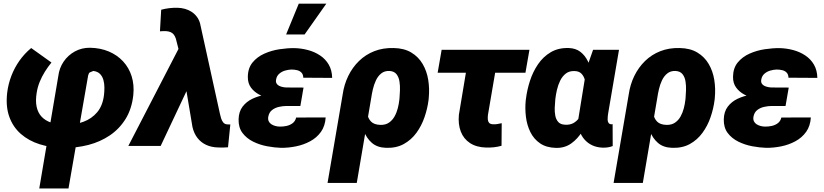

<svg xmlns="http://www.w3.org/2000/svg" viewBox="-20 -802 4526 1055"><path d="M195.8 233.4 300.3 -383.8Q305.7 -428.2 329.8 -463.6Q354 -499 391.6 -519.5Q429.2 -540 474.6 -539.6Q531.2 -538.6 577.4 -519.3Q623.5 -500 656 -465.1Q688.5 -430.2 703.4 -382.8Q718.3 -335.4 712.4 -278.8Q704.1 -203.6 670.2 -148.7Q636.2 -93.8 583.5 -58.1Q530.8 -22.5 465.6 -5.6Q400.4 11.2 330.1 10.7Q258.8 9.8 198.2 -9.3Q137.7 -28.3 94.5 -66.2Q51.3 -104 31 -160.6Q10.7 -217.3 19.5 -293Q25.4 -340.8 42.5 -385.3Q59.6 -429.7 86.9 -468.5Q114.3 -507.3 151.4 -538.1L262.7 -458.5Q243.2 -434.6 226.6 -408Q210 -381.3 198.2 -352.5Q186.5 -323.7 181.6 -292.5Q174.3 -248.5 181.2 -215.8Q188 -183.1 208 -161.4Q228 -139.6 260.5 -128.4Q293 -117.2 336.9 -116.2Q391.6 -115.7 437.7 -132.6Q483.9 -149.4 514.2 -185.5Q544.4 -221.7 551.3 -279.3Q553.7 -298.3 553.7 -320.3Q553.7 -342.3 548.3 -362.1Q543 -381.8 529.8 -395.5Q516.6 -409.2 492.7 -412.1Q480 -407.2 473.9 -404.3Q467.8 -401.4 464.4 -387.7L356.4 233.4Z M1010.3 -313 862.8 0H685.1L966.3 -543.9L1079.6 -543.5ZM955.1 -759.3Q976.6 -758.8 996.1 -753.4Q1015.6 -748 1032 -737.5Q1048.3 -727.1 1060.5 -711.4Q1072.8 -695.8 1079.1 -674.3L1189 -174.3Q1191.4 -163.1 1195.3 -150.9Q1199.2 -138.7 1206.5 -129.4Q1213.9 -120.1 1227.1 -118.7Q1231.9 -118.2 1236.6 -118.2Q1241.2 -118.2 1245.6 -118.2L1232.9 7.3Q1219.2 8.8 1205.3 8.8Q1191.4 8.8 1177.7 8.3Q1141.6 7.3 1113 -5.9Q1084.5 -19 1065.2 -43.7Q1045.9 -68.4 1037.6 -104L975.6 -474.6L946.3 -589.4Q941.9 -603 934.8 -612.1Q927.7 -621.1 917.2 -625.5Q906.7 -629.9 892.6 -630.9Q883.8 -631.3 875.5 -630.9Q867.2 -630.4 858.9 -629.9L865.7 -748.5Q887.2 -754.4 909.9 -757.1Q932.6 -759.8 955.1 -759.3Z M1510.3 -287.6 1642.1 -287.1 1630.4 -219.7H1555.2Q1534.7 -219.7 1512.9 -214.8Q1491.2 -210 1474.9 -197.3Q1458.5 -184.6 1454.1 -160.6Q1451.7 -146 1456.5 -135.7Q1461.4 -125.5 1471.4 -119.1Q1481.4 -112.8 1493.7 -109.6Q1505.9 -106.4 1518.1 -106.4Q1536.1 -106 1554.9 -110.1Q1573.7 -114.3 1588.1 -125.2Q1602.5 -136.2 1607.4 -156.2L1769.5 -156.7Q1766.6 -109.9 1743.7 -77.6Q1720.7 -45.4 1684.6 -25.9Q1648.4 -6.3 1606.4 2.2Q1564.5 10.7 1523.9 10.3Q1488.8 9.3 1448 1.7Q1407.2 -5.9 1371.1 -23.7Q1335 -41.5 1312.5 -71.3Q1290 -101.1 1291 -146Q1292 -188.5 1313 -216.1Q1334 -243.7 1366.9 -259.3Q1399.9 -274.9 1437.7 -281.2Q1475.6 -287.6 1510.3 -287.6ZM1635.7 -252 1522.5 -252.4Q1494.6 -253.4 1463.1 -260.5Q1431.6 -267.6 1403.8 -282.5Q1376 -297.4 1358.6 -321.3Q1341.3 -345.2 1341.8 -379.9Q1342.3 -427.7 1367.7 -458.7Q1393.1 -489.7 1432.6 -507.3Q1472.2 -524.9 1516.4 -531.5Q1560.5 -538.1 1598.1 -537.6Q1636.2 -536.6 1672.6 -526.9Q1709 -517.1 1738.8 -497.3Q1768.6 -477.5 1786.4 -447Q1804.2 -416.5 1805.2 -374L1646.5 -375Q1646 -393.1 1636.7 -402.8Q1627.4 -412.6 1612.8 -416.3Q1598.1 -419.9 1581.5 -419.9Q1564.5 -419.4 1546.1 -414.1Q1527.8 -408.7 1514.2 -396.7Q1500.5 -384.8 1497.1 -365.2Q1494.6 -352.1 1499.5 -343.5Q1504.4 -335 1513.9 -330.3Q1523.4 -325.7 1534.7 -323.5Q1545.9 -321.3 1555.7 -321.3L1647.9 -320.8ZM1552.2 -612.8 1621.6 -781.7H1772.9L1653.8 -612.8Z M1779.8 203.1 1862.8 -282.2Q1870.6 -337.4 1893.6 -384.5Q1916.5 -431.6 1952.6 -466.8Q1988.8 -502 2036.6 -520.8Q2084.5 -539.6 2143.1 -538.1Q2200.7 -537.1 2240 -513.4Q2279.3 -489.7 2302.2 -450.7Q2325.2 -411.6 2333 -363.3Q2340.8 -314.9 2335.9 -264.2L2335 -253.9Q2329.1 -206.1 2312.7 -158.4Q2296.4 -110.8 2268.1 -72Q2239.7 -33.2 2198.5 -10.5Q2157.2 12.2 2101.6 10.3Q2052.7 8.8 2023.2 -17.1Q1993.7 -43 1978.8 -83Q1963.9 -123 1958 -167.2Q1952.1 -211.4 1950.2 -249Q1958 -246.1 1965.8 -243.4Q1973.6 -240.7 1981.7 -238.5Q1989.7 -236.3 1998 -234.4Q1994.1 -204.6 1998 -178Q2002 -151.4 2018.8 -134Q2035.6 -116.7 2070.8 -115.7Q2098.6 -115.2 2117.4 -128.2Q2136.2 -141.1 2147.9 -162.1Q2159.7 -183.1 2165.8 -207.3Q2171.9 -231.4 2174.3 -253.9L2175.3 -264.2Q2176.8 -281.2 2177.7 -305.9Q2178.7 -330.6 2175 -354.2Q2171.4 -377.9 2158.7 -394.3Q2146 -410.6 2120.1 -412.1Q2092.8 -413.1 2074.7 -398.4Q2056.6 -383.8 2045.7 -360.4Q2034.7 -336.9 2028.8 -311.3Q2022.9 -285.6 2020 -265.1L1940.4 203.1Z M2889.2 -528.3 2867.2 -402.3H2384.8L2406.7 -528.3ZM2561 -528.3H2722.2L2661.1 -170.4Q2659.7 -157.2 2660.4 -146Q2661.1 -134.8 2667.2 -127.4Q2673.3 -120.1 2688.5 -119.1Q2700.7 -118.2 2712.6 -120.4Q2724.6 -122.6 2736.8 -125L2735.8 -1Q2715.3 4.9 2694.3 7.1Q2673.3 9.3 2651.4 8.8Q2597.7 7.3 2562.5 -15.9Q2527.3 -39.1 2512 -79.1Q2496.6 -119.1 2501.5 -171.4Z M2868.7 -249.5 2870.1 -259.8Q2876 -308.1 2892.1 -357.9Q2908.2 -407.7 2936.5 -449.2Q2964.8 -490.7 3006.8 -515.4Q3048.8 -540 3106 -538.1Q3144 -536.6 3169.2 -517.1Q3194.3 -497.6 3209.7 -466.6Q3225.1 -435.5 3232.4 -399.2Q3239.7 -362.8 3241.7 -326.9Q3243.7 -291 3242.7 -262.7L3241.7 -250Q3234.9 -211.4 3219.5 -165.8Q3204.1 -120.1 3179.2 -79.6Q3154.3 -39.1 3118.7 -13.7Q3083 11.7 3035.2 10.7Q2981.9 9.3 2947.5 -14.4Q2913.1 -38.1 2894.3 -76.2Q2875.5 -114.3 2869.9 -159.7Q2864.3 -205.1 2868.7 -249.5ZM3031.7 -259.8 3030.8 -249.5Q3028.8 -231.4 3028.1 -209.2Q3027.3 -187 3031.2 -166.3Q3035.2 -145.5 3047.6 -131.6Q3060.1 -117.7 3085.4 -116.7Q3111.3 -115.2 3129.9 -125.2Q3148.4 -135.3 3161.1 -152.8Q3173.8 -170.4 3181.4 -192.1Q3189 -213.9 3192.4 -235.8L3197.3 -274.9Q3198.7 -293 3199 -316.2Q3199.2 -339.4 3194.1 -360.8Q3189 -382.3 3175.5 -396.7Q3162.1 -411.1 3136.7 -411.6Q3107.9 -412.6 3088.9 -397.7Q3069.8 -382.8 3058.1 -358.9Q3046.4 -335 3040.3 -308.3Q3034.2 -281.7 3031.7 -259.8ZM3238.8 -528.3H3381.3L3321.8 -179.7Q3320.8 -172.9 3319.6 -163.1Q3318.4 -153.3 3318.8 -143.6Q3319.3 -133.8 3323.7 -127Q3328.1 -120.1 3338.4 -119.1Q3340.3 -118.7 3342.3 -119.1Q3344.2 -119.6 3346.2 -120.1L3346.7 0.5Q3333 5.9 3319.3 7.8Q3305.7 9.8 3291 9.3Q3260.7 8.3 3235.8 -2.9Q3210.9 -14.2 3193.1 -33.9Q3175.3 -53.7 3165.5 -79.8Q3155.8 -106 3155.8 -136.2L3202.6 -424.8Z M3351.6 203.1 3434.6 -282.2Q3442.4 -337.4 3465.3 -384.5Q3488.3 -431.6 3524.4 -466.8Q3560.5 -502 3608.4 -520.8Q3656.2 -539.6 3714.8 -538.1Q3772.5 -537.1 3811.8 -513.4Q3851.1 -489.7 3874 -450.7Q3897 -411.6 3904.8 -363.3Q3912.6 -314.9 3907.7 -264.2L3906.7 -253.9Q3900.9 -206.1 3884.5 -158.4Q3868.2 -110.8 3839.8 -72Q3811.5 -33.2 3770.3 -10.5Q3729 12.2 3673.3 10.3Q3624.5 8.8 3595 -17.1Q3565.4 -43 3550.5 -83Q3535.6 -123 3529.8 -167.2Q3523.9 -211.4 3522 -249Q3529.8 -246.1 3537.6 -243.4Q3545.4 -240.7 3553.5 -238.5Q3561.5 -236.3 3569.8 -234.4Q3565.9 -204.6 3569.8 -178Q3573.7 -151.4 3590.6 -134Q3607.4 -116.7 3642.6 -115.7Q3670.4 -115.2 3689.2 -128.2Q3708 -141.1 3719.7 -162.1Q3731.4 -183.1 3737.5 -207.3Q3743.7 -231.4 3746.1 -253.9L3747.1 -264.2Q3748.5 -281.2 3749.5 -305.9Q3750.5 -330.6 3746.8 -354.2Q3743.2 -377.9 3730.5 -394.3Q3717.8 -410.6 3691.9 -412.1Q3664.6 -413.1 3646.5 -398.4Q3628.4 -383.8 3617.4 -360.4Q3606.4 -336.9 3600.6 -311.3Q3594.7 -285.6 3591.8 -265.1L3512.2 203.1Z M4176.3 -287.6 4308.1 -287.1 4296.4 -219.7H4221.2Q4200.7 -219.7 4179 -214.8Q4157.2 -210 4140.9 -197.3Q4124.5 -184.6 4120.1 -160.6Q4117.7 -146 4122.6 -135.7Q4127.4 -125.5 4137.5 -119.1Q4147.5 -112.8 4159.7 -109.6Q4171.9 -106.4 4184.1 -106.4Q4202.1 -106 4220.9 -110.1Q4239.7 -114.3 4254.2 -125.2Q4268.6 -136.2 4273.4 -156.2L4435.5 -156.7Q4432.6 -109.9 4409.7 -77.6Q4386.7 -45.4 4350.6 -25.9Q4314.5 -6.3 4272.5 2.2Q4230.5 10.7 4189.9 10.3Q4154.8 9.3 4114 1.7Q4073.2 -5.9 4037.1 -23.7Q4001 -41.5 3978.5 -71.3Q3956.1 -101.1 3957 -146Q3958 -188.5 3979 -216.1Q4000 -243.7 4033 -259.3Q4065.9 -274.9 4103.8 -281.2Q4141.6 -287.6 4176.3 -287.6ZM4301.8 -252 4188.5 -252.4Q4160.6 -253.4 4129.2 -260.5Q4097.7 -267.6 4069.8 -282.5Q4042 -297.4 4024.7 -321.3Q4007.3 -345.2 4007.8 -379.9Q4008.3 -427.7 4033.7 -458.7Q4059.1 -489.7 4098.6 -507.3Q4138.2 -524.9 4182.4 -531.5Q4226.6 -538.1 4264.2 -537.6Q4302.2 -536.6 4338.6 -526.9Q4375 -517.1 4404.8 -497.3Q4434.6 -477.5 4452.4 -447Q4470.2 -416.5 4471.2 -374L4312.5 -375Q4312 -393.1 4302.7 -402.8Q4293.5 -412.6 4278.8 -416.3Q4264.2 -419.9 4247.6 -419.9Q4230.5 -419.4 4212.2 -414.1Q4193.8 -408.7 4180.2 -396.7Q4166.5 -384.8 4163.1 -365.2Q4160.6 -352.1 4165.5 -343.5Q4170.4 -335 4179.9 -330.3Q4189.5 -325.7 4200.7 -323.5Q4211.9 -321.3 4221.7 -321.3L4314 -320.8Z"/></svg>

Font: Roboto Black
Style: Italic
Weight: 900
Italic angle: -12°
Designer: Christian Robertson
Foundry: Google
Version: Version 3.0; 2020